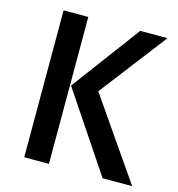

<svg xmlns="http://www.w3.org/2000/svg" viewBox="-104 -780 807 871"><g transform="rotate(15 300.0 -345.0)"><path d="M88 0V-690H204V0ZM448 -690H576L335 -376L595 0H456L209 -369Z"/></g></svg>

Font: Fira Mono Medium
Style: Regular
Weight: 500
Designer: Carrois Corporate & Edenspiekermann AG
Foundry: Carrois Corporate GbR & Edenspiekermann AG
Version: Version 3.206